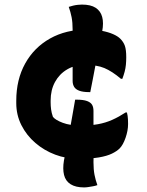

<svg xmlns="http://www.w3.org/2000/svg" viewBox="-20 -721 640 838"><path d="M360 -592Q396 -592 424.5 -586.5Q453 -581 473.5 -572Q494 -563 505 -552Q519 -538 525 -521Q531 -504 531 -471Q531 -454 529.5 -438.5Q528 -423 524 -408Q520 -393 514 -377H508Q469 -410 435.5 -424Q402 -438 350 -438Q307 -438 273 -418Q239 -398 220 -363Q201 -328 201 -282V-274Q201 -259 203 -243.5Q205 -228 211 -211Q222 -197 254 -185Q286 -173 332 -173Q375 -173 408 -179Q441 -185 470 -198Q499 -211 528 -230H534Q536 -223 537 -215.5Q538 -208 538.5 -199.5Q539 -191 539 -180Q539 -151 528 -119.5Q517 -88 502 -73Q490 -61 468.5 -50.5Q447 -40 412 -34Q377 -28 321 -28Q269 -28 221 -46Q173 -64 134.5 -97Q96 -130 73.5 -174.5Q51 -219 51 -271V-281Q51 -374 90 -444Q129 -514 198.5 -553Q268 -592 360 -592ZM374 -319H368Q342 -319 326 -325Q310 -331 303.5 -342Q297 -353 297 -368Q297 -405 297 -444Q297 -483 297 -520.5Q297 -558 297 -591Q297 -623 292.5 -646Q288 -669 280 -691Q289 -694 299.5 -696.5Q310 -699 320.5 -700Q331 -701 338 -701Q376 -701 397.5 -687Q419 -673 426 -647Q433 -621 426 -584Q421 -561 416 -535Q411 -509 405.5 -482Q400 -455 395 -427.5Q390 -400 384.5 -372.5Q379 -345 374 -319ZM308 -286H314Q344 -286 360 -280Q376 -274 382 -263.5Q388 -253 388 -237Q388 -200 388 -161Q388 -122 388.5 -84.5Q389 -47 388 -13Q388 19 392.5 42Q397 65 405 87Q397 90 386 92Q375 94 365 95.5Q355 97 347 97Q310 97 288 83Q266 69 259.5 42.5Q253 16 259 -20Q265 -47 271 -79.5Q277 -112 283.5 -147Q290 -182 296 -217.5Q302 -253 308 -286Z"/></svg>

Font: Recursive Monospace Casual ExtraBold
Style: Regular
Weight: 800
Version: Version 1.047